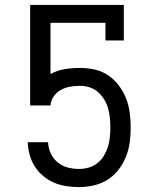

<svg xmlns="http://www.w3.org/2000/svg" viewBox="-20 -755 640 783"><path d="M302 8Q276 8 250 4Q224 0 200.5 -10Q177 -20 156.5 -37Q136 -54 122 -76Q108 -98 101 -123.5Q94 -149 93 -175H176Q177 -151 187 -129.5Q197 -108 215 -93Q233 -78 256 -72Q279 -66 302 -66Q322 -66 341.5 -71.5Q361 -77 377 -89.5Q393 -102 403.5 -119.5Q414 -137 420 -156Q426 -175 428 -195Q430 -215 430 -235Q430 -255 428 -275Q426 -295 420.5 -314Q415 -333 404.5 -350Q394 -367 379 -380Q364 -393 345 -399Q326 -405 306 -405Q286 -405 266 -401.5Q246 -398 228.5 -388.5Q211 -379 199 -362Q187 -345 186 -325H103V-735H485V-590H410V-662H186V-453Q213 -468 244 -473Q275 -478 306 -478Q336 -478 366 -471.5Q396 -465 421 -448Q446 -431 464.5 -406.5Q483 -382 494 -354Q505 -326 509 -296Q513 -266 513 -235Q513 -205 509 -174.5Q505 -144 493.5 -115.5Q482 -87 463 -62.5Q444 -38 418.5 -22Q393 -6 363 1Q333 8 302 8Z"/></svg>

Font: Iosevka HT Extended
Style: Regular
Weight: 400
Width: 7
Monospace: yes
Designer: Belleve Invis
Foundry: Belleve Invis
Version: Version 32.3.0; ttfautohint (v1.8.4)